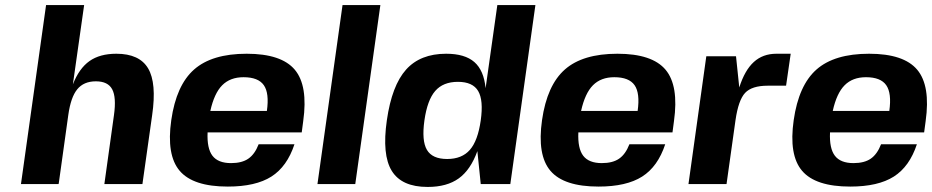

<svg xmlns="http://www.w3.org/2000/svg" viewBox="-20 -720 3646 751"><path d="M62 0 160.2 -700.2H309.1L265.1 -390.1Q289.6 -452.6 330.1 -481.2Q370.6 -509.8 435.1 -509.8Q525.4 -509.8 559.3 -452.6Q593.3 -395.5 575.2 -270L537.1 0H388.2L425.8 -270Q435.5 -339.4 418.9 -370.6Q402.3 -401.9 355 -401.9Q307.6 -401.9 282.2 -370.8Q256.8 -339.8 247.1 -270L210 -3.9L209 0Z M793 -202.1H792Q789.1 -139.6 811 -110.8Q833 -82 883.8 -82Q926.3 -82 951.4 -99.4Q976.6 -116.7 991.7 -155.8H1131.8Q1103 -68.4 1041.5 -29.3Q980 9.8 871.1 9.8Q735.4 9.8 682.9 -51.8Q630.4 -113.3 649.9 -250Q669.4 -386.7 739.3 -448.2Q809.1 -509.8 944.8 -509.8Q1080.6 -509.8 1133.1 -447.3Q1185.5 -384.8 1166 -246.1L1160.2 -202.1ZM932.1 -418H932.6Q880.4 -418 849.1 -386.5Q817.9 -355 802.7 -286.1H1023.9Q1033.7 -355.5 1012 -386.7Q990.2 -418 932.6 -418H933.1Z M1221.7 0 1319.8 -700.2H1467.8L1369.6 0Z M1653.3 11.2H1652.3Q1551.3 11.2 1512.5 -51.5Q1473.6 -114.3 1493.2 -250Q1512.7 -385.7 1568.4 -447.8Q1624 -509.8 1725.1 -509.8Q1798.3 -509.8 1835.4 -477.3Q1872.6 -444.8 1879.4 -375L1925.3 -700.2H2074.2L1976.1 0H1860.4L1847.2 -128.9Q1820.8 -55.7 1774.4 -22.2Q1728 11.2 1653.3 11.2ZM1729 -98.1Q1786.6 -98.1 1817.9 -133.8Q1849.1 -169.4 1860.4 -249Q1871.6 -328.1 1850.3 -364Q1829.1 -399.9 1771 -399.9Q1713.4 -399.9 1682.4 -364.3Q1651.4 -328.6 1640.1 -249Q1628.9 -169.4 1649.9 -133.8Q1670.9 -98.1 1729 -98.1Z M2243.2 -202.1H2242.2Q2239.3 -139.6 2261.2 -110.8Q2283.2 -82 2334 -82Q2376.5 -82 2401.6 -99.4Q2426.8 -116.7 2441.9 -155.8H2582Q2553.2 -68.4 2491.7 -29.3Q2430.2 9.8 2321.3 9.8Q2185.5 9.8 2133.1 -51.8Q2080.6 -113.3 2100.1 -250Q2119.6 -386.7 2189.5 -448.2Q2259.3 -509.8 2395 -509.8Q2530.8 -509.8 2583.3 -447.3Q2635.7 -384.8 2616.2 -246.1L2610.4 -202.1ZM2382.3 -418H2382.8Q2330.6 -418 2299.3 -386.5Q2268.1 -355 2252.9 -286.1H2474.1Q2483.9 -355.5 2462.2 -386.7Q2440.4 -418 2382.8 -418H2383.3Z M2982.9 -384.8Q2920.9 -384.8 2894.5 -356.7Q2868.2 -328.6 2856.9 -250L2821.8 0H2672.9L2742.7 -500H2858.9L2871.6 -377.9Q2893.1 -445.3 2928.5 -477.5Q2963.9 -509.8 3016.6 -509.8H3072.8L3054.7 -384.8Z M3227.5 -202.1H3226.6Q3223.6 -139.6 3245.6 -110.8Q3267.6 -82 3318.4 -82Q3360.8 -82 3386 -99.4Q3411.1 -116.7 3426.3 -155.8H3566.4Q3537.6 -68.4 3476.1 -29.3Q3414.6 9.8 3305.7 9.8Q3169.9 9.8 3117.4 -51.8Q3064.9 -113.3 3084.5 -250Q3104 -386.7 3173.8 -448.2Q3243.7 -509.8 3379.4 -509.8Q3515.1 -509.8 3567.6 -447.3Q3620.1 -384.8 3600.6 -246.1L3594.7 -202.1ZM3366.7 -418H3367.2Q3314.9 -418 3283.7 -386.5Q3252.4 -355 3237.3 -286.1H3458.5Q3468.3 -355.5 3446.5 -386.7Q3424.8 -418 3367.2 -418H3367.7Z"/></svg>

Font: Fivo Sans Modern
Style: Italic
Weight: 700
Designer: Alexander Slobzheninov
Foundry: Alexander Slobzheninov
Version: 1.0